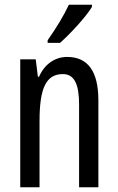

<svg xmlns="http://www.w3.org/2000/svg" viewBox="-20 -852 496 806"><path d="M366 -823V-832H269C248 -787 218 -737 180 -683V-672H232C273 -708 341 -781 366 -823ZM262 -613C211 -613 167 -583 144 -530H139L130 -603H65V-66H146V-345C146 -483 174 -541 244 -541C292 -541 312 -498 312 -414V-66H393V-430C393 -554 348 -613 262 -613Z"/></svg>

Font: Noto Sans Malayalam UI ExtraCondensed
Style: Regular
Weight: 400
Width: 2
Designer: Jelle Bosma - Monotype Design Team
Foundry: Monotype Imaging Inc.
Version: Version 2.104